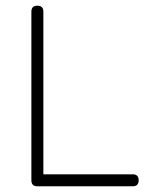

<svg xmlns="http://www.w3.org/2000/svg" viewBox="-20 -653 526 673"><path d="M111 0Q90 0 90 -21V-612Q90 -633 111 -633Q132 -633 132 -612V-42H445Q466 -42 466 -21Q466 0 445 0Z"/></svg>

Font: Jura Light
Style: Regular
Weight: 300
Designer: Daniel Johnson, Alexei Vanyashin
Foundry: Daniel Johnson
Version: Version 5.103